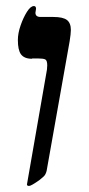

<svg xmlns="http://www.w3.org/2000/svg" viewBox="-20 -608 295 634"><path d="M87 -415 85 -414Q60 -414 49 -429Q39 -443 39 -476Q39 -498 48 -524Q57 -550 69 -569Q81 -588 92 -588Q99 -588 99 -579L97 -566Q97 -552 114 -552H156Q188 -552 201 -542Q214 -532 214 -509Q214 -497 210 -472L134 -44Q131 -32 125 -26Q121 -22 111 -14Q83 6 76 6Q69 6 69 1L135 -378L136 -392Q136 -409 129 -412Q122 -415 105 -415Z"/></svg>

Font: Libra Serif Modern
Style: Bold Italic
Weight: 700
Italic angle: -12°
Designer: Stefan Peev, Context Ltd
Foundry: Stefan Peev, Context Ltd
Version: Version 1.000